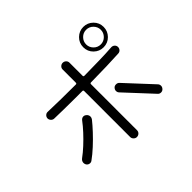

<svg xmlns="http://www.w3.org/2000/svg" viewBox="-166 -1083 1331 1331"><g transform="rotate(-45 500.0 -417.5)"><path d="M776 -619Q735 -619 705.5 -648Q676 -677 676 -719Q676 -761 705.5 -790Q735 -819 776 -819Q817 -819 846.5 -790Q876 -761 876 -719Q876 -678 847 -648.5Q818 -619 776 -619ZM776 -647Q806 -647 827 -668.5Q848 -690 848 -719Q848 -748 827 -769.5Q806 -791 776 -791Q746 -791 725 -769.5Q704 -748 704 -719Q704 -690 725 -668.5Q746 -647 776 -647ZM499 -16Q486 -16 476 -26Q466 -36 466 -49V-500Q466 -509 457 -509H382Q327 -509 275.5 -510Q224 -511 183 -512Q170 -513 161 -523Q152 -533 152 -546Q153 -560 163 -569Q173 -578 186 -577Q244 -575 314 -574Q384 -573 457 -573Q466 -573 466 -582V-711Q466 -725 476 -734.5Q486 -744 499 -744Q513 -744 523 -734.5Q533 -725 533 -711V-583Q533 -574 542 -574Q619 -575 689 -576.5Q759 -578 812 -582Q827 -583 837.5 -573.5Q848 -564 848 -550Q848 -537 839.5 -527.5Q831 -518 818 -517Q770 -514 697 -512Q624 -510 542 -509Q533 -509 533 -500V-49Q533 -35 523 -25.5Q513 -16 499 -16ZM160 -123Q153 -117 143 -117Q125 -117 115 -132Q110 -142 110 -150Q110 -168 125 -180Q158 -204 192 -235.5Q226 -267 257.5 -301Q289 -335 312 -366Q323 -380 338 -380Q348 -380 357 -373Q372 -361 372 -344Q372 -332 364 -322Q341 -293 306.5 -256Q272 -219 233.5 -183.5Q195 -148 160 -123ZM858 -125Q849 -116 836 -116Q821 -116 812 -127L631 -322Q622 -331 622 -345Q622 -358 633 -369Q641 -377 655 -377Q670 -377 679 -367L860 -172Q869 -163 869 -149Q869 -136 858 -125Z"/></g></svg>

Font: Kiwi Maru Light
Style: Regular
Weight: 300
Designer: Hiroki-Chan
Version: Version 1.100